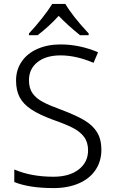

<svg xmlns="http://www.w3.org/2000/svg" viewBox="-20 -951 586 981"><path d="M128 -780Q161 -815 194.5 -857.5Q228 -900 247 -931H314Q350 -869 433 -780V-771H389Q319 -828 280 -870Q231 -816 172 -771H128ZM53 -21V-85Q139 -48 253 -48Q334 -48 382 -85Q430 -122 430 -183Q430 -224 409.5 -251.5Q389 -279 351.5 -298Q314 -317 251 -339Q180 -365 139 -392.5Q98 -420 80 -455Q62 -490 62 -540Q62 -594 90.5 -636Q119 -678 171 -701Q223 -724 289 -724Q387 -724 481 -684L458 -630Q369 -668 289 -668Q215 -668 171.5 -633.5Q128 -599 128 -541Q128 -500 146.5 -474Q165 -448 199 -430Q233 -412 296 -389Q368 -362 411 -336.5Q454 -311 476 -275Q498 -239 498 -186Q498 -127 468 -82.5Q438 -38 382.5 -14Q327 10 254 10Q129 10 53 -21Z"/></svg>

Font: OpenSansMMV
Style: Light
Weight: 300
Foundry: Ascender Corporation
Version: Version 4.001